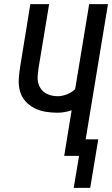

<svg xmlns="http://www.w3.org/2000/svg" viewBox="-20 -755 543 930"><path d="M337 155 363 0H291L327 -221Q310 -215 292.5 -212Q275 -209 258 -209Q228 -209 199 -214Q170 -219 145 -232Q120 -245 101.5 -266.5Q83 -288 76 -316Q69 -344 71 -374Q73 -404 78 -434L127 -735H218L166 -421Q164 -405 162.5 -388Q161 -371 164.5 -355.5Q168 -340 176.5 -327Q185 -314 198 -305.5Q211 -297 226.5 -293Q242 -289 259 -289Q281 -289 304 -298Q327 -307 344 -323L412 -735H503L395 -80H456L417 155Z"/></svg>

Font: Iosevka Medium
Style: Italic
Weight: 500
Italic angle: -9°
Monospace: yes
Designer: Belleve Invis
Foundry: Belleve Invis
Version: Version 32.5.0; ttfautohint (v1.8.4)